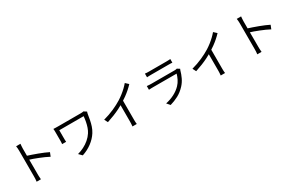

<svg xmlns="http://www.w3.org/2000/svg" viewBox="169 -2255 5663 3768"><g transform="rotate(-30 3000.0 -371.0)"><path d="M337 -88Q337 -102 337 -144.5Q337 -187 337 -245.5Q337 -304 337 -368.5Q337 -433 337 -494Q337 -555 337 -602Q337 -649 337 -670Q337 -691 335 -721Q333 -751 329 -774H427Q425 -752 422.5 -722Q420 -692 420 -670Q420 -631 420 -576.5Q420 -522 420 -460.5Q420 -399 420.5 -338.5Q421 -278 421 -225.5Q421 -173 421 -136.5Q421 -100 421 -88Q421 -72 421.5 -51Q422 -30 424 -8.5Q426 13 427 30H330Q334 6 335.5 -27Q337 -60 337 -88ZM403 -512Q452 -497 511.5 -476.5Q571 -456 633 -433Q695 -410 750.5 -386.5Q806 -363 847 -342L813 -257Q770 -281 716 -304.5Q662 -328 605.5 -351Q549 -374 496.5 -392.5Q444 -411 403 -423Z M1876 -667Q1874 -662 1871 -653Q1868 -644 1866 -634.5Q1864 -625 1863 -620Q1854 -561 1842 -496.5Q1830 -432 1809 -368Q1788 -304 1752 -247Q1691 -151 1592.5 -77.5Q1494 -4 1373 35L1305 -34Q1379 -54 1448.5 -89Q1518 -124 1577 -174.5Q1636 -225 1677 -288Q1706 -333 1725 -388Q1744 -443 1755.5 -503.5Q1767 -564 1772 -623Q1760 -623 1728 -623Q1696 -623 1651 -623Q1606 -623 1554 -623Q1502 -623 1450 -623Q1398 -623 1351.5 -623Q1305 -623 1270 -623Q1235 -623 1220 -623Q1220 -614 1220 -594Q1220 -574 1220 -548.5Q1220 -523 1220 -498Q1220 -473 1220 -452.5Q1220 -432 1220 -423Q1220 -412 1220.5 -394.5Q1221 -377 1223 -359H1132Q1134 -377 1135 -393Q1136 -409 1136 -423Q1136 -435 1136 -463Q1136 -491 1136 -525Q1136 -559 1136 -590Q1136 -621 1136 -636Q1136 -653 1135 -669.5Q1134 -686 1132 -703Q1153 -702 1179.5 -701Q1206 -700 1239 -700Q1246 -700 1274.5 -700Q1303 -700 1345 -700Q1387 -700 1437 -700Q1487 -700 1537 -700Q1587 -700 1632 -700Q1677 -700 1708.5 -700Q1740 -700 1752 -700Q1769 -700 1785.5 -701.5Q1802 -703 1815 -706Z M2086 -361Q2216 -396 2328 -446Q2440 -496 2523 -548Q2575 -581 2624.5 -619.5Q2674 -658 2718 -700Q2762 -742 2796 -783L2863 -721Q2821 -676 2772 -633Q2723 -590 2668.5 -550.5Q2614 -511 2555 -474Q2500 -441 2431 -406Q2362 -371 2284 -340Q2206 -309 2126 -283ZM2507 -506 2593 -532V-76Q2593 -57 2593.5 -36Q2594 -15 2595.5 3Q2597 21 2599 31H2501Q2502 21 2503.5 3Q2505 -15 2506 -36Q2507 -57 2507 -76Z M3231 -745Q3251 -742 3274 -741Q3297 -740 3321 -740Q3336 -740 3375.5 -740Q3415 -740 3465.5 -740Q3516 -740 3566.5 -740Q3617 -740 3657 -740Q3697 -740 3714 -740Q3738 -740 3762 -741Q3786 -742 3805 -745V-662Q3787 -664 3762.5 -664.5Q3738 -665 3713 -665Q3696 -665 3656.5 -665Q3617 -665 3567 -665Q3517 -665 3466.5 -665Q3416 -665 3376.5 -665Q3337 -665 3321 -665Q3298 -665 3275 -664Q3252 -663 3231 -662ZM3878 -481Q3875 -475 3870.5 -466.5Q3866 -458 3865 -452Q3845 -378 3810 -303.5Q3775 -229 3719 -168Q3640 -82 3548.5 -34Q3457 14 3361 41L3299 -30Q3405 -52 3496 -99Q3587 -146 3651 -213Q3697 -261 3726.5 -320.5Q3756 -380 3770 -434Q3759 -434 3728.5 -434Q3698 -434 3654 -434Q3610 -434 3559.5 -434Q3509 -434 3457.5 -434Q3406 -434 3361.5 -434Q3317 -434 3284.5 -434Q3252 -434 3239 -434Q3221 -434 3195 -433.5Q3169 -433 3141 -431V-515Q3169 -512 3194 -510.5Q3219 -509 3239 -509Q3250 -509 3281 -509Q3312 -509 3356 -509Q3400 -509 3451 -509Q3502 -509 3553 -509Q3604 -509 3648 -509Q3692 -509 3723.5 -509Q3755 -509 3766 -509Q3783 -509 3798 -511Q3813 -513 3821 -517Z M4086 -361Q4216 -396 4328 -446Q4440 -496 4523 -548Q4575 -581 4624.5 -619.5Q4674 -658 4718 -700Q4762 -742 4796 -783L4863 -721Q4821 -676 4772 -633Q4723 -590 4668.5 -550.5Q4614 -511 4555 -474Q4500 -441 4431 -406Q4362 -371 4284 -340Q4206 -309 4126 -283ZM4507 -506 4593 -532V-76Q4593 -57 4593.5 -36Q4594 -15 4595.5 3Q4597 21 4599 31H4501Q4502 21 4503.5 3Q4505 -15 4506 -36Q4507 -57 4507 -76Z M5337 -88Q5337 -102 5337 -144.5Q5337 -187 5337 -245.5Q5337 -304 5337 -368.5Q5337 -433 5337 -494Q5337 -555 5337 -602Q5337 -649 5337 -670Q5337 -691 5335 -721Q5333 -751 5329 -774H5427Q5425 -752 5422.5 -722Q5420 -692 5420 -670Q5420 -631 5420 -576.5Q5420 -522 5420 -460.5Q5420 -399 5420.5 -338.5Q5421 -278 5421 -225.5Q5421 -173 5421 -136.5Q5421 -100 5421 -88Q5421 -72 5421.5 -51Q5422 -30 5424 -8.5Q5426 13 5427 30H5330Q5334 6 5335.5 -27Q5337 -60 5337 -88ZM5403 -512Q5452 -497 5511.5 -476.5Q5571 -456 5633 -433Q5695 -410 5750.5 -386.5Q5806 -363 5847 -342L5813 -257Q5770 -281 5716 -304.5Q5662 -328 5605.5 -351Q5549 -374 5496.5 -392.5Q5444 -411 5403 -423Z"/></g></svg>

Font: Noto Sans HK
Style: Regular
Weight: 400
Designer: Ryoko NISHIZUKA 西塚涼子 (kana, bopomofo & ideographs); Paul D. Hunt (Latin, Greek & Cyrillic); Sandoll Communications 산돌커뮤니
Foundry: Adobe
Version: Version 2.004-H2;hotconv 1.0.118;makeotfexe 2.5.65603